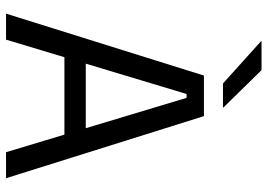

<svg xmlns="http://www.w3.org/2000/svg" viewBox="-142 -722 865 620"><g transform="rotate(90 290.0 -412.5)"><path d="M24.5 0 224.5 -639H355.5L556 0H472L296.5 -583H284L108.5 0ZM144.5 -188.5V-257.5H435.5V-188.5ZM207 -825 328 -701.5V-700.5H250L113.5 -823.5V-825Z"/></g></svg>

Font: Anek Tamil
Style: Regular
Weight: 400
Designer: Aadarsh Rajan (Tamil), Yesha Goshar (Latin)
Foundry: Ek Type
Version: Version 1.003